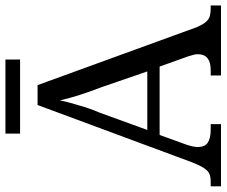

<svg xmlns="http://www.w3.org/2000/svg" viewBox="-82 -734 817 692"><g transform="rotate(-90 326.0 -388.5)"><path d="M185.1 -221.2 149.9 -124Q146 -112.3 143.8 -102.1Q141.6 -91.8 141.6 -84Q141.6 -58.1 157.5 -47.6Q173.3 -37.1 204.6 -37.1H224.1V0H0V-37.1H17.6Q30.3 -37.1 40 -40Q49.8 -43 57.6 -51Q65.4 -59.1 72.8 -73.5Q80.1 -87.9 88.4 -109.4L293 -661.1H364.7L573.7 -86.9Q580.1 -72.8 585.7 -63.5Q591.3 -54.2 598.9 -48.1Q606.4 -42 616.7 -39.6Q627 -37.1 641.6 -37.1H651.9V0H399.4V-37.1H418.9Q476.1 -37.1 476.1 -83Q476.1 -90.8 474.1 -98.4Q472.2 -106 468.8 -117.2L431.6 -221.2ZM357.4 -430.2Q341.8 -470.7 330.1 -506.8Q318.4 -543 309.6 -580.6Q305.7 -559.6 300.8 -543.5Q295.9 -527.3 291.5 -511.2Q287.1 -495.1 281.2 -477.8Q275.4 -460.4 266.1 -439L203.1 -265.6H414.1ZM457 -724.1H189.9V-776.9H457Z"/></g></svg>

Font: MUA Office
Style: Regular
Weight: 400
Designer: Khon Soe Zaw Thu
Foundry: Myanmar Unicode
Version: Version 2.10 June 24, 2017